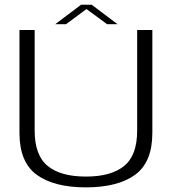

<svg xmlns="http://www.w3.org/2000/svg" viewBox="-20 -804 762 828"><path d="M350.5 4Q488 4 562.5 -50.2Q637 -104.5 637 -230.5V-674.5H571.5V-240.5Q571.5 -134 515.2 -88.2Q459 -42.5 350.5 -42.5Q242 -42.5 185.8 -88.2Q129.5 -134 129.5 -240.5V-674.5H64V-230.5Q64 -104.5 138.5 -50.2Q213 4 350.5 4ZM218 -699.5H264.5L353 -765L442 -699.5H487L375.5 -783.5H329.5Z"/></svg>

Font: Anybody SemiExpanded Light
Style: Regular
Weight: 300
Width: 6
Version: Version 1.113;gftools[0.9.25]